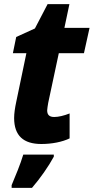

<svg xmlns="http://www.w3.org/2000/svg" viewBox="-20 -683 451 924"><path d="M179 10C230 10 280 0 315 -17V-137C287 -126 261 -120 241 -120C219 -120 207 -129 207 -152C207 -160 210 -174 212 -188L263 -427H384L411 -549H290L314 -663H209L148 -546L58 -505L42 -427H107L58 -192C52 -164 48 -137 48 -115C48 -30 93 10 179 10ZM36 208V221H134C173 176 213 119 239 71V61H92C79 105 53 168 36 208Z"/></svg>

Font: Noto Sans SemiCondensed ExtraBold
Style: Italic
Weight: 800
Width: 4
Italic angle: -12°
Designer: Monotype Design Team
Foundry: Monotype Imaging Inc.
Version: Version 2.013